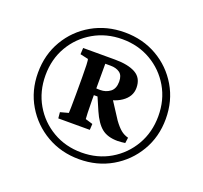

<svg xmlns="http://www.w3.org/2000/svg" viewBox="-102 -668 838 791"><g transform="rotate(20 317.5 -273.0)"><path d="M178.2 -150.9 213.9 -160.6Q214.4 -163.6 214.8 -186.5Q215.3 -209.5 215.3 -241.7V-316.4Q215.3 -348.1 214.4 -370.8Q213.4 -393.6 211.4 -396.5L176.3 -404.3L177.7 -432.1H317.4Q375.5 -432.1 408 -413.8Q440.4 -395.5 440.4 -352.5Q440.4 -314 404.3 -289.3Q368.2 -264.6 313.5 -264.6H281.7V-294.4Q287.6 -293.9 293.2 -293.7Q298.8 -293.5 303.2 -293.5Q327.6 -293.5 346.2 -307.4Q364.7 -321.3 364.7 -352.5Q364.7 -379.9 349.1 -391.1Q333.5 -402.3 309.1 -402.3H285.6V-241.7Q285.6 -209.5 286.6 -187.3Q287.6 -165 288.1 -160.6L320.3 -150.9L318.8 -124.5H180.7ZM441.9 -120.6Q397.5 -120.6 371.8 -141.4Q346.2 -162.1 325.7 -209L298.3 -272.5L357.9 -285.6L413.6 -199.7Q430.2 -176.8 444.6 -164.8Q459 -152.8 478 -147.9L474.6 -123.5Q466.8 -122.6 458.5 -121.6Q450.2 -120.6 441.9 -120.6ZM317.9 4.4Q239.3 4.4 175.8 -32.2Q112.3 -68.8 75 -131.8Q37.6 -194.8 37.6 -273.4Q37.6 -352.5 74.7 -415.5Q111.8 -478.5 175.3 -514.9Q238.8 -551.3 317.9 -551.3Q397 -551.3 460.2 -514.9Q523.4 -478.5 560.5 -415.5Q597.7 -352.5 597.7 -273.4Q597.7 -194.8 560.5 -131.8Q523.4 -68.8 460.2 -32.2Q397 4.4 317.9 4.4ZM317.9 -24.9Q387.7 -24.9 443.6 -57.6Q499.5 -90.3 532.2 -146.7Q564.9 -203.1 564.9 -273.9Q564.9 -344.7 532.2 -400.6Q499.5 -456.5 443.6 -489Q387.7 -521.5 317.9 -521.5Q248 -521.5 191.9 -489Q135.7 -456.5 103 -400.6Q70.3 -344.7 70.3 -273.9Q70.3 -203.1 103 -146.7Q135.7 -90.3 191.9 -57.6Q248 -24.9 317.9 -24.9Z"/></g></svg>

Font: Lateef
Style: Regular
Weight: 400
Designer: SIL International
Foundry: SIL International
Version: Version 4.200